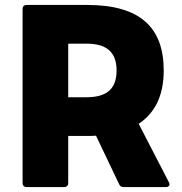

<svg xmlns="http://www.w3.org/2000/svg" viewBox="-20 -754 732 774"><path d="M239 0C249 0 255 -6 255 -16V-206H332C344 -206 356 -206 367 -207L460 -12C463 -4 469 0 478 0H649C661 0 667 -8 661 -19L539 -255C608 -300 640 -374 640 -470C640 -643 545 -734 332 -734H87C77 -734 71 -728 71 -718V-16C71 -6 77 0 87 0ZM329 -578C406 -578 450 -547 450 -470C450 -392 406 -362 329 -362H255V-578Z"/></svg>

Font: LINE Seed Sans TH ExtraBold
Style: Regular
Weight: 800
Designer: Dalton Maag Ltd | Thai characters by Cadson Demak Co.,Ltd.
Foundry: Dalton Maag Ltd
Version: Version 1.003